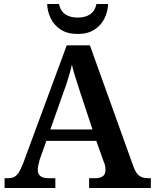

<svg xmlns="http://www.w3.org/2000/svg" viewBox="-20 -941 775 961"><path d="M3 0V-49H17Q36 -49 49 -54.5Q62 -60 73 -76.5Q84 -93 96 -124L314 -714H430L648 -107Q656 -85 666 -72.5Q676 -60 690 -54.5Q704 -49 723 -49H735V0H426V-49H455Q480 -49 494 -58.5Q508 -68 508 -91Q508 -98 507 -105Q506 -112 504 -119Q502 -126 499 -132L462 -236H212L179 -143Q177 -135 174.5 -125.5Q172 -116 170.5 -107.5Q169 -99 169 -92Q169 -70 182.5 -59.5Q196 -49 224 -49H257V0ZM232 -293H443L383 -474Q375 -500 367 -524Q359 -548 352 -571Q345 -594 340 -618Q335 -595 328.5 -573Q322 -551 315 -528.5Q308 -506 298 -480ZM369 -771Q318 -771 284.5 -792.5Q251 -814 234 -849Q217 -884 216 -921H275Q283 -885 307.5 -869Q332 -853 369 -853Q406 -853 430.5 -869Q455 -885 463 -921H521Q520 -884 503 -849Q486 -814 452.5 -792.5Q419 -771 369 -771Z"/></svg>

Font: Noto Serif Hebrew SemiBold
Style: Regular
Weight: 600
Version: Version 2.003